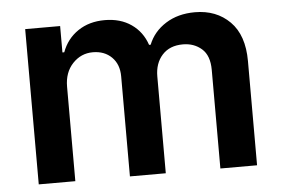

<svg xmlns="http://www.w3.org/2000/svg" viewBox="-44 -613 986 672"><g transform="rotate(-5 449.0 -276.5)"><path d="M833.1 0H704.2V-346.2Q704.2 -397 677.2 -420.6Q650.2 -444.2 611.2 -444.2Q564.6 -444.2 538.5 -415.3Q512.4 -386.4 512.4 -340.2V0H386.4V-351.6Q386.4 -393.8 361 -419Q335.6 -444.2 294.7 -444.2Q253.2 -444.2 223.9 -413.2Q194.6 -382.1 194.6 -331.7V0H66.1V-545.5H188.9V-452.8H195.3Q212.4 -499.3 251.8 -525.9Q291.2 -552.6 345.9 -552.6Q400.9 -552.6 439.3 -525.9Q477.6 -499.3 493.3 -452.8H498.9Q517 -498.2 560.2 -525.4Q603.3 -552.6 662.6 -552.6Q737.9 -552.6 785.5 -505Q833.1 -457.4 833.1 -366.1Z"/></g></svg>

Font: Linik Sans SemiBold
Style: Regular
Weight: 600
Designer: Rasmus Andersson (font), Cristiano Sobral (main changes)
Foundry: rsms
Version: Version 3.018;June 1, 2022;FontCreator 14.0.0.2814 64-bit; t